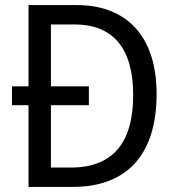

<svg xmlns="http://www.w3.org/2000/svg" viewBox="-20 -734 692 754"><path d="M282 -714H92V-395H27V-321H92V0H266C476 0 595 -124 595 -365C595 -593 476 -714 282 -714ZM273 -638C420 -638 503 -549 503 -361C503 -173 423 -76 258 -76H180V-321H329V-395H180V-638Z"/></svg>

Font: Noto Sans Arabic UI SmCn
Style: Regular
Weight: 400
Width: 4
Designer: Monotype Design Team, Nadine Chahine and Nizar Qandah
Foundry: Monotype Imaging Inc.
Version: Version 2.010